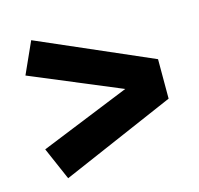

<svg xmlns="http://www.w3.org/2000/svg" viewBox="-79 -659 676 653"><g transform="rotate(-15 259.5 -333.0)"><path d="M484 -402V-263L84 -90L34 -205L350 -333L34 -465L84 -576Z"/></g></svg>

Font: Fira Sans BGR
Style: Bold
Weight: 700
Designer: bBox Type GmbH & Carrois Corporate GbR & Edenspiekermann AG
Foundry: bBox Type GmbH & Carrois Corporate GbR & Edenspiekermann AG
Version: Version 4.301